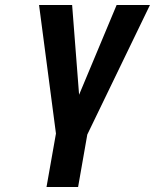

<svg xmlns="http://www.w3.org/2000/svg" viewBox="-20 -548 623 772"><path d="M298 -167 270 -528H137L205 -11L167 204H294L331 -7L583 -528H449Z"/></svg>

Font: Asimov
Style: NarIt
Weight: 500
Designer: Google
Version: Version 2.000980; 2014